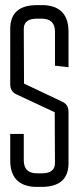

<svg xmlns="http://www.w3.org/2000/svg" viewBox="-20 -724 308 751"><path d="M73 -200V-97Q73 -46 125 -46H143Q195 -46 195 -86L194 -285L44 -355Q20 -366 20 -395V-611Q20 -704 125 -704H152Q248 -699 248 -600V-461L195 -467V-600Q195 -651 143 -651H125Q73 -651 73 -611L74 -397L224 -326Q248 -315 248 -286V-86Q248 7 143 7H116Q20 2 20 -97V-200Z"/></svg>

Font: Karantina Light
Style: Regular
Weight: 300
Designer: Rony Koch
Foundry: Rony Koch
Version: Version 1.000; ttfautohint (v1.8.3)